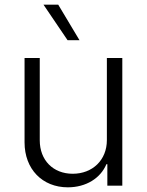

<svg xmlns="http://www.w3.org/2000/svg" viewBox="-20 -794 628 821"><path d="M437 -195C437 -109 375 -51 291 -51C207 -51 150 -109 150 -194V-546H85V-185C85 -71 161 7 270 7C348 7 410 -32 435 -92H439V0H503V-546H437ZM166 -774 269 -622H320L229 -774Z"/></svg>

Font: Wafeq Light
Style: Regular
Weight: 300
Designer: Rasmus Andersson & Azza Alameddine
Foundry: Google & TypeTogether
Version: Version 3.000;January 28, 2025;FontCreator 15.0.0.3014 64-bi